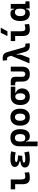

<svg xmlns="http://www.w3.org/2000/svg" viewBox="2106 -2942 1060 5313"><g transform="rotate(-90 2636.5 -285.0)"><path d="M373 9.8Q278.8 9.8 237.3 -39.1Q195.8 -87.9 195.8 -195.3V-396H55.2V-517.6H327.6V-232.9Q327.6 -171.4 343.3 -143.6Q358.9 -115.7 412.1 -115.7Q453.1 -115.7 516.1 -134.3L527.8 -10.7Q487.8 0 451.4 4.9Q415 9.8 373 9.8Z M891.6 9.8Q658.7 9.8 658.7 -128.4Q658.7 -233.4 832.5 -253.4V-270.5Q673.3 -305.7 673.3 -405.3Q673.3 -527.3 899.4 -527.3Q1043.9 -527.3 1106.9 -502.9L1075.2 -379.9Q1004.4 -402.3 910.2 -402.3Q808.6 -402.3 808.6 -364.7Q808.6 -321.3 993.2 -316.4L981.4 -198.2H965.8Q793.9 -198.2 793.9 -153.8Q793.9 -115.2 895.5 -115.2Q959 -115.2 1000.7 -124.5Q1042.5 -133.8 1075.2 -142.1L1102.1 -13.7Q1061.5 -2.9 1008.5 3.4Q955.6 9.8 891.6 9.8Z M1523.4 9.8Q1466.3 9.8 1430.9 -16.6Q1395.5 -43 1389.2 -94.7H1377.9V224.6H1245.6V-283.2Q1245.6 -399.9 1307.4 -463.6Q1369.1 -527.3 1482.4 -527.3Q1719.2 -527.3 1719.2 -253.9Q1719.2 -126.5 1668 -58.3Q1616.7 9.8 1523.4 9.8ZM1377.9 -234.9Q1377.9 -171.4 1399.9 -143.1Q1421.9 -114.7 1476.1 -114.7Q1584 -114.7 1584 -253.9Q1584 -402.8 1478.5 -402.8Q1430.2 -402.8 1404.1 -370.4Q1377.9 -337.9 1377.9 -278.8Z M2050.8 9.8Q1939 9.8 1877.4 -60.5Q1815.9 -130.9 1815.9 -258.8Q1815.9 -387.2 1877.4 -457.3Q1939 -527.3 2050.8 -527.3Q2162.6 -527.3 2224.1 -457.3Q2285.6 -387.2 2285.6 -258.8Q2285.6 -130.9 2224.1 -60.5Q2162.6 9.8 2050.8 9.8ZM2050.8 -115.7Q2098.6 -115.7 2124.5 -153.1Q2150.4 -190.4 2150.4 -258.8Q2150.4 -327.6 2124.5 -364.7Q2098.6 -401.9 2050.8 -401.9Q2003.4 -401.9 1977.3 -364.7Q1951.2 -327.6 1951.2 -258.8Q1951.2 -190.4 1977.3 -153.1Q2003.4 -115.7 2050.8 -115.7Z M2619.6 9.8Q2509.3 9.8 2448.2 -59.1Q2387.2 -127.9 2387.2 -253.9Q2387.2 -379.4 2448.2 -448.5Q2509.3 -517.6 2619.6 -517.6H2895.5V-392.1H2729V-372.6Q2762.7 -366.7 2789.6 -342.8Q2816.4 -318.8 2831.8 -282Q2847.2 -245.1 2847.2 -201.2Q2847.2 -137.7 2818.8 -90.3Q2790.5 -43 2739.5 -16.6Q2688.5 9.8 2619.6 9.8ZM2619.6 -115.7Q2663.6 -115.7 2687.7 -151.6Q2711.9 -187.5 2711.9 -253.9Q2711.9 -320.3 2687.7 -356.2Q2663.6 -392.1 2619.6 -392.1Q2573.2 -392.1 2547.9 -356.2Q2522.5 -320.3 2522.5 -253.9Q2522.5 -187.5 2547.9 -151.6Q2573.2 -115.7 2619.6 -115.7Z M3242.2 9.8Q3036.1 9.8 3036.1 -200.2V-326.2Q3036.1 -363.8 3023.9 -379.2Q3011.7 -394.5 2981.4 -394.5H2932.1V-517.6H3029.8Q3106.4 -517.6 3137.5 -487.1Q3168.5 -456.5 3168.5 -380.9V-204.1Q3168.5 -115.7 3242.2 -115.7Q3315.4 -115.7 3315.4 -204.1V-517.6H3447.8V-200.2Q3447.8 9.8 3242.2 9.8Z M4037.1 9.8Q3967.3 9.8 3923.6 -18.3Q3879.9 -46.4 3857.9 -122.6L3791 -355L3776.9 -350.6Q3786.6 -308.6 3782 -268.3Q3777.3 -228 3764.6 -194.3L3689.9 0H3540L3748.5 -504.4L3729.5 -570.3Q3721.2 -600.6 3704.1 -610.8Q3687 -621.1 3662.1 -621.1Q3647 -621.1 3627.4 -617.2L3615.7 -736.3Q3644.5 -742.2 3675.8 -742.2Q3744.6 -742.2 3787.4 -715.3Q3830.1 -688.5 3851.1 -615.2L3978.5 -170.4Q3995.1 -111.3 4050.8 -111.3Q4065.9 -111.3 4085.4 -115.2L4097.2 3.9Q4068.4 9.8 4037.1 9.8Z M4474.6 9.8Q4380.4 9.8 4338.9 -39.1Q4297.4 -87.9 4297.4 -195.3V-396H4156.7V-517.6H4429.2V-232.9Q4429.2 -171.4 4444.8 -143.6Q4460.4 -115.7 4513.7 -115.7Q4554.7 -115.7 4617.7 -134.3L4629.4 -10.7Q4589.4 0 4553 4.9Q4516.6 9.8 4474.6 9.8ZM4295.9 -609.4 4386.7 -794.9H4526.9L4426.3 -609.4Z M4916 9.8Q4818.8 9.8 4765.1 -58.3Q4711.4 -126.5 4711.4 -253.9Q4711.4 -384.3 4765.4 -455.8Q4819.3 -527.3 4918 -527.3Q5026.4 -527.3 5037.1 -423.8H5052.7V-517.6H5185.1V-118.2L5256.3 -107.4V0L5061.5 4.9L5056.2 -93.8H5039.1Q5034.2 -42 5001.2 -16.1Q4968.3 9.8 4916 9.8ZM5052.7 -242.7V-274.9Q5052.7 -402.8 4955.6 -402.8Q4903.8 -402.8 4875.2 -364Q4846.7 -325.2 4846.7 -253.9Q4846.7 -114.7 4956.5 -114.7Q5010.3 -114.7 5031.5 -146.7Q5052.7 -178.7 5052.7 -242.7Z"/></g></svg>

Font: Cascadia Mono PL
Style: Bold
Weight: 700
Monospace: yes
Designer: Aaron Bell
Foundry: Saja Typeworks
Version: Version 2404.023; ttfautohint (v1.8.4)